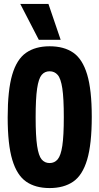

<svg xmlns="http://www.w3.org/2000/svg" viewBox="-20 -945 504 975"><path d="M232 10Q160 10 113 -22.5Q66 -55 42.5 -133Q19 -211 19 -349Q19 -487 42 -565.5Q65 -644 112.5 -677Q160 -710 232 -710Q305 -710 352 -677.5Q399 -645 422.5 -567Q446 -489 446 -352Q446 -213 422.5 -134Q399 -55 351.5 -22.5Q304 10 232 10ZM232 -117Q257 -117 273 -136Q289 -155 296.5 -205Q304 -255 304 -350Q304 -446 296.5 -496Q289 -546 273 -564.5Q257 -583 232 -583Q207 -583 191.5 -564.5Q176 -546 168.5 -495.5Q161 -445 161 -349Q161 -254 168.5 -204Q176 -154 191.5 -135.5Q207 -117 232 -117ZM177 -743 83 -925H226L288 -743Z"/></svg>

Font: Georama Condensed
Style: Bold
Weight: 700
Width: 3
Designer: Jean-Baptiste Levee
Foundry: Production Type
Version: Version 1.000